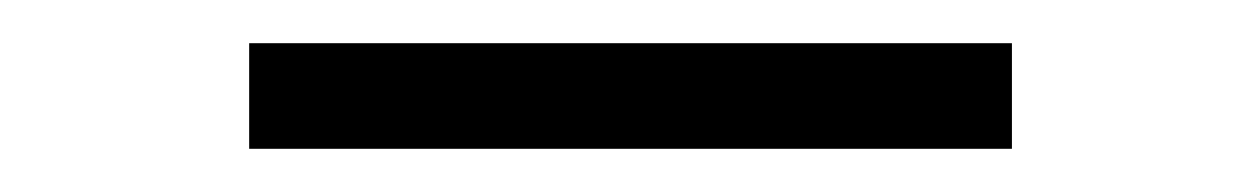

<svg xmlns="http://www.w3.org/2000/svg" viewBox="-20 -304 577 88"><path d="M94.2 -284.2H443.8V-235.8H94.2Z"/></svg>

Font: Oakes Grotesk
Style: Light Italic
Weight: 300
Designer: Samuel Oakes
Foundry: Samuel Oakes
Version: Version 1.0 | wf-rip DC20170320